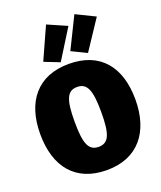

<svg xmlns="http://www.w3.org/2000/svg" viewBox="-182 -1125 1054 1260"><g transform="rotate(-20 345.0 -495.5)"><path d="M294 -1013 193 -789 300 -747 429 -954ZM492 -1013 384 -794 489 -743 625 -948ZM345 -719C127 -719 12 -576 12 -350C12 -119 127 22 345 22C562 22 677 -125 677 -350C677 -581 562 -719 345 -719ZM345 -558C414 -558 438 -503 438 -350C438 -198 417 -140 345 -140C274 -140 252 -198 252 -350C252 -503 275 -558 345 -558Z"/></g></svg>

Font: Fira Sans Ultra
Style: Regular
Weight: 950
Designer: Carrois Corporate & Edenspiekermann AG
Foundry: Carrois Corporate GbR & Edenspiekermann AG
Version: Version 4.203;PS 004.203;hotconv 1.0.88;makeotf.lib2.5.64775